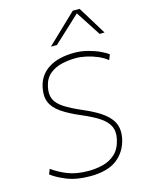

<svg xmlns="http://www.w3.org/2000/svg" viewBox="-141 -1051 858 1142"><g transform="rotate(-15 287.5 -480.0)"><path d="M269 9Q185 9 125.8 -15.2Q66.5 -39.5 35 -65L47 -96Q89 -65.5 141.5 -44.8Q194 -24 269 -24Q313 -24 356.8 -34.8Q400.5 -45.5 433.5 -75.8Q466.5 -106 479 -165Q488.5 -211.5 471.2 -244.5Q454 -277.5 413.2 -303.5Q372.5 -329.5 312 -355Q239 -386 195.2 -416.5Q151.5 -447 136 -484.8Q120.5 -522.5 132 -576Q147 -647.5 207.5 -686.2Q268 -725 367 -725Q407.5 -725 448.2 -714.5Q489 -704 521.2 -689Q553.5 -674 569 -661L556 -629Q531.5 -649 498.5 -663Q465.5 -677 431 -684.5Q396.5 -692 367 -692Q323.5 -692 280.5 -682.2Q237.5 -672.5 205.5 -646Q173.5 -619.5 163 -570Q153.5 -525.5 167 -494.8Q180.5 -464 220.2 -438Q260 -412 330 -382Q409.5 -348 451.8 -314Q494 -280 506.8 -242.2Q519.5 -204.5 510 -159Q493.5 -81 435.2 -36Q377 9 269 9ZM542 -794Q517.5 -832 492.2 -870.5Q467 -909 442 -947.5Q400.5 -908.5 360.5 -871.5Q320.5 -834.5 279 -796H242Q288.5 -840.5 332.8 -882.8Q377 -925 423 -969H465Q491.5 -925.5 518.8 -881.8Q546 -838 572 -795Z"/></g></svg>

Font: Commissioner Thin
Style: Italic
Weight: 100
Italic angle: -12°
Designer: Kostas Bartsokas
Foundry: Kostas Bartsokas
Version: Version 1.000; ttfautohint (v1.8.3)